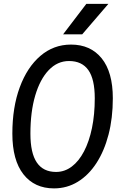

<svg xmlns="http://www.w3.org/2000/svg" viewBox="-20 -976 640 1010"><path d="M264 15Q161.5 15 103.2 -59.2Q45 -133.5 45 -273Q45 -411.5 84 -517Q123 -622.5 192.5 -682Q262 -741.5 353.5 -741.5Q456.5 -741.5 515 -669Q573.5 -596.5 573.5 -459Q573.5 -355 551 -268.2Q528.5 -181.5 487.2 -118Q446 -54.5 389.2 -19.8Q332.5 15 264 15ZM275 -71.5Q320 -71.5 357.5 -99.8Q395 -128 422 -179.8Q449 -231.5 463.8 -302.5Q478.5 -373.5 478.5 -459Q478.5 -559.5 444.8 -607.2Q411 -655 343 -655Q282 -655 236.2 -607Q190.5 -559 165.2 -473.2Q140 -387.5 140 -273Q140 -170.5 173.8 -121Q207.5 -71.5 275 -71.5ZM412.5 -795.5H312L434 -955.5H550Z"/></svg>

Font: Spline Sans Mono
Style: Italic
Weight: 400
Italic angle: -4°
Monospace: yes
Designer: Eben Sorkin, Mirko Velimirovic
Foundry: Sorkin Type
Version: Version 1.004